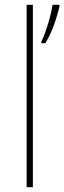

<svg xmlns="http://www.w3.org/2000/svg" viewBox="-20 -780 268 800"><path d="M117 0H91V-760H117ZM228 -754Q219 -715 204.5 -675Q190 -635 169 -600H152V-606Q160 -621 170 -649.5Q180 -678 188 -708.5Q196 -739 199 -760H228Z"/></svg>

Font: Noto Sans Myanmar Thin
Style: Regular
Weight: 100
Designer: Monotype Design Team
Foundry: Monotype Imaging Inc.
Version: Version 2.107; ttfautohint (v1.8.4.7-5d5b)